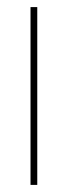

<svg xmlns="http://www.w3.org/2000/svg" viewBox="-20 -521 176 541"><path d="M85 0V-501H66V0Z"/></svg>

Font: Advent Pro
Style: Thin
Weight: 100
Designer: Andreas Kalpakidis
Foundry: Andreas Kalpakidis
Version: Version 2.002 2007